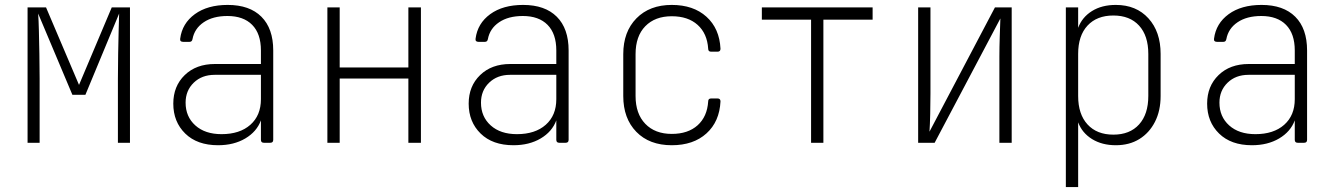

<svg xmlns="http://www.w3.org/2000/svg" viewBox="-20 -580 5440 780"><path d="M92 0V-550H167L301 -235L434 -550H508V0H459V-260Q459 -311 460 -361.5Q461 -412 462 -455Q463 -498 464 -525L327 -195H274L135 -525Q137 -498 138 -455Q139 -412 140 -361.5Q141 -311 141 -260V0Z M866 10Q781 10 732.5 -37.5Q684 -85 684 -159Q684 -230 730.5 -275Q777 -320 853 -320H1040V-375Q1040 -443 1004.5 -479Q969 -515 904 -515Q845 -515 807.5 -489.5Q770 -464 762 -421Q760 -410 750 -410H724Q710 -410 712 -423Q720 -485 771.5 -522.5Q823 -560 905 -560Q994 -560 1042 -512Q1090 -464 1090 -375V-12Q1090 0 1078 0H1052Q1040 0 1040 -12V-91Q1023 -45 976.5 -17.5Q930 10 866 10ZM880 -35Q954 -35 997 -73Q1040 -111 1040 -177V-276H852Q800 -276 767 -244Q734 -212 734 -163Q734 -106 773.5 -70.5Q813 -35 880 -35Z M1310 0V-550H1360V-306H1639V-550H1690V0H1639V-261H1360V0Z M2066 10Q1981 10 1932.5 -37.5Q1884 -85 1884 -159Q1884 -230 1930.5 -275Q1977 -320 2053 -320H2240V-375Q2240 -443 2204.5 -479Q2169 -515 2104 -515Q2045 -515 2007.5 -489.5Q1970 -464 1962 -421Q1960 -410 1950 -410H1924Q1910 -410 1912 -423Q1920 -485 1971.5 -522.5Q2023 -560 2105 -560Q2194 -560 2242 -512Q2290 -464 2290 -375V-12Q2290 0 2278 0H2252Q2240 0 2240 -12V-91Q2223 -45 2176.5 -17.5Q2130 10 2066 10ZM2080 -35Q2154 -35 2197 -73Q2240 -111 2240 -177V-276H2052Q2000 -276 1967 -244Q1934 -212 1934 -163Q1934 -106 1973.5 -70.5Q2013 -35 2080 -35Z M2709 10Q2618 10 2565 -44.5Q2512 -99 2512 -190V-360Q2512 -451 2565.5 -505.5Q2619 -560 2709 -560Q2797 -560 2850 -512Q2903 -464 2907 -382Q2907 -370 2895 -370H2869Q2857 -370 2857 -382Q2853 -444 2814 -479Q2775 -514 2709 -514Q2641 -514 2601.5 -473.5Q2562 -433 2562 -360V-190Q2562 -118 2601.5 -77Q2641 -36 2709 -36Q2775 -36 2814 -71Q2853 -106 2857 -168Q2857 -180 2869 -180H2895Q2907 -180 2907 -168Q2903 -86 2850 -38Q2797 10 2709 10Z M3275 0V-500H3075V-550H3525V-500H3325V0Z M3710 0V-550H3760V-200Q3760 -162 3759 -117.5Q3758 -73 3756 -45L4022 -550H4090V0H4040V-350Q4040 -388 4041.5 -432.5Q4043 -477 4044 -505L3777 0Z M4310 180V-550H4360V-467Q4376 -510 4416 -535Q4456 -560 4513 -560Q4596 -560 4645.5 -505.5Q4695 -451 4695 -361V-190Q4695 -130 4672 -85Q4649 -40 4608.5 -15Q4568 10 4513 10Q4457 10 4416.5 -15Q4376 -40 4360 -83V180ZM4503 -33Q4570 -33 4607.5 -74.5Q4645 -116 4645 -190V-361Q4645 -435 4607.5 -476Q4570 -517 4503 -517Q4436 -517 4398 -476Q4360 -435 4360 -361V-190Q4360 -116 4398 -74.5Q4436 -33 4503 -33Z M5066 10Q4981 10 4932.5 -37.5Q4884 -85 4884 -159Q4884 -230 4930.5 -275Q4977 -320 5053 -320H5240V-375Q5240 -443 5204.5 -479Q5169 -515 5104 -515Q5045 -515 5007.5 -489.5Q4970 -464 4962 -421Q4960 -410 4950 -410H4924Q4910 -410 4912 -423Q4920 -485 4971.5 -522.5Q5023 -560 5105 -560Q5194 -560 5242 -512Q5290 -464 5290 -375V-12Q5290 0 5278 0H5252Q5240 0 5240 -12V-91Q5223 -45 5176.5 -17.5Q5130 10 5066 10ZM5080 -35Q5154 -35 5197 -73Q5240 -111 5240 -177V-276H5052Q5000 -276 4967 -244Q4934 -212 4934 -163Q4934 -106 4973.5 -70.5Q5013 -35 5080 -35Z"/></svg>

Font: Pitagon Sans Mono Thin
Style: Regular
Weight: 100
Monospace: yes
Designer: Travis Tran
Foundry: Pitagon
Version: Version 1.001; ttfautohint (v1.8.4.7-5d5b);gftools[0.9.26]